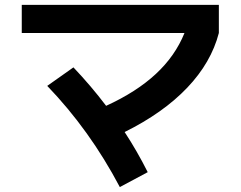

<svg xmlns="http://www.w3.org/2000/svg" viewBox="-20 -718 978 780"><path d="M171.9 -369.1 278.3 -444.3Q350.1 -368.7 411.1 -288.1Q534.2 -344.2 613 -417.5Q691.9 -490.7 729.5 -584H68.4V-698.2H869.1V-584Q837.9 -463.9 740.5 -361.6Q643.1 -259.3 486.3 -181.6Q536.6 -105 580.1 -18.6L466.8 42Q344.7 -189.5 171.9 -369.1Z"/></svg>

Font: Pretendard
Style: Bold
Weight: 700
Designer: Base glyphs from Inter by Rasmus Andersson; Hangeul glyphs from Noto Sans CJK(Source Han Sans) by Jang Soo-young and Kan
Foundry: Kil Hyung-jin
Version: Version 1.309